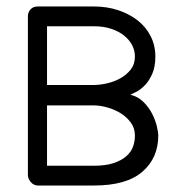

<svg xmlns="http://www.w3.org/2000/svg" viewBox="-20 -572 555 592"><path d="M66 -522Q66 -534 74 -543Q82 -552 96 -552H270Q310 -552 344.5 -540.5Q379 -529 404.5 -509Q430 -489 444.5 -460.5Q459 -432 459 -398Q459 -366 449.5 -344.5Q440 -323 427 -309.5Q414 -296 401.5 -289.5Q389 -283 382 -280Q406 -274 422.5 -257.5Q439 -241 449 -221.5Q459 -202 463.5 -183Q468 -164 468 -154Q468 -85 419 -42.5Q370 0 270 0H95Q83 -1 74.5 -11Q66 -21 66 -33ZM125 -247V-61H270Q306 -61 330 -69Q354 -77 369 -90Q384 -103 390 -119.5Q396 -136 396 -154Q396 -177 383 -194.5Q370 -212 351 -223.5Q332 -235 310 -241Q288 -247 270 -247ZM270 -310Q288 -310 310 -315Q332 -320 351 -330.5Q370 -341 383 -357.5Q396 -374 396 -398Q396 -416 387.5 -432.5Q379 -449 363 -462Q347 -475 323.5 -483Q300 -491 270 -491H125V-310Z"/></svg>

Font: VDS
Style: Thin
Weight: 100
Width: 0
Designer: artmaker
Foundry: artmaker
Version: Version 1.000 2012 initial release